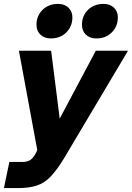

<svg xmlns="http://www.w3.org/2000/svg" viewBox="-47 -770 676 984"><path d="M-27 194 1 60H69Q95 60 111 48Q127 36 140 8L144 -1L50 -510H215L259 -162L444 -510H609L282 40Q245 101 213 134.5Q181 168 141.5 181Q102 194 43 194ZM214 -573Q180 -573 160 -592.5Q140 -612 140 -643Q140 -689 171 -719.5Q202 -750 251 -750Q284 -750 304 -730.5Q324 -711 324 -681Q324 -635 293 -604Q262 -573 214 -573ZM447 -573Q413 -573 393 -592.5Q373 -612 373 -643Q373 -689 404 -719.5Q435 -750 484 -750Q517 -750 537 -730.5Q557 -711 557 -681Q557 -635 526 -604Q495 -573 447 -573Z"/></svg>

Font: Wix Madefor Text ExtraBold
Style: Italic
Weight: 800
Italic angle: -12°
Designer: Dalton Maag Ltd
Foundry: Dalton Maag Ltd
Version: Version 3.100